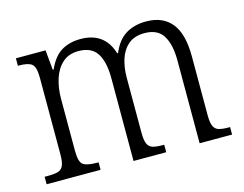

<svg xmlns="http://www.w3.org/2000/svg" viewBox="-80 -669 1009 794"><g transform="rotate(-15 424.0 -272.0)"><path d="M29 0V-32H44Q71 -32 86.5 -36.5Q102 -41 109 -56.5Q116 -72 116 -105V-432Q116 -480 100 -492Q84 -504 47 -504H41V-536H168L176 -451H180Q203 -503 237.5 -523.5Q272 -544 319 -544Q422 -544 451 -448H455Q476 -499 512.5 -521.5Q549 -544 600 -544Q671 -544 708.5 -498Q746 -452 746 -355V-104Q746 -71 753 -56Q760 -41 775.5 -36.5Q791 -32 818 -32H823V0H684V-354Q684 -423 660.5 -461Q637 -499 581 -499Q538 -499 512 -477Q486 -455 474.5 -419Q463 -383 463 -341V-105Q463 -72 470 -56.5Q477 -41 492.5 -36.5Q508 -32 534 -32H541V0H401V-354Q401 -424 377.5 -461Q354 -498 298 -498Q256 -498 229.5 -474Q203 -450 190.5 -411Q178 -372 178 -326V-103Q178 -54 195 -43Q212 -32 253 -32H260V0Z"/></g></svg>

Font: Noto Serif SemiCondensed Light
Style: Regular
Weight: 300
Width: 4
Designer: Monotype Design Team
Foundry: Monotype Imaging Inc.
Version: Version 2.013